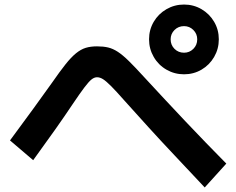

<svg xmlns="http://www.w3.org/2000/svg" viewBox="-20 -822 1040 845"><path d="M790 -495Q748 -495 712.5 -515.5Q677 -536 656.5 -571.5Q636 -607 636 -649Q636 -691 656.5 -726Q677 -761 712.5 -781.5Q748 -802 790 -802Q832 -802 867 -781.5Q902 -761 922.5 -726Q943 -691 943 -649Q943 -607 922.5 -571.5Q902 -536 867 -515.5Q832 -495 790 -495ZM790 -590Q814 -590 831 -607Q848 -624 848 -649Q848 -673 831 -690Q814 -707 790 -707Q765 -707 748 -690Q731 -673 731 -649Q731 -624 748 -607Q765 -590 790 -590ZM881 3Q809 -74 748 -138.5Q687 -203 633.5 -262Q580 -321 527 -380Q490 -422 468.5 -443.5Q447 -465 433.5 -473.5Q420 -482 407 -482Q395 -482 383 -472.5Q371 -463 352 -438Q333 -413 300 -364Q266 -313 224 -253.5Q182 -194 126 -117L24 -204Q81 -281 126.5 -343.5Q172 -406 209 -458Q243 -507 268 -538.5Q293 -570 314.5 -587.5Q336 -605 357.5 -611.5Q379 -618 407 -618Q435 -618 456 -613Q477 -608 498.5 -594Q520 -580 547.5 -553Q575 -526 615 -482Q710 -379 797.5 -286.5Q885 -194 976 -102Z"/></svg>

Font: M PLUS 1
Style: Bold
Weight: 700
Designer: Coji Morishita
Foundry: UNDERFOREST DESIGN
Version: Version 1.001